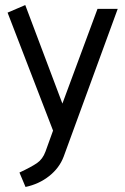

<svg xmlns="http://www.w3.org/2000/svg" viewBox="-20 -520 496 760"><path d="M57 163 81 220Q134 209 174.5 177Q215 145 232 100L446 -485H366L227 -110L80 -500L10 -470L190 -3L160 80Q149 110 126.5 125.5Q104 141 57 163Z"/></svg>

Font: Catamaran
Style: Regular
Weight: 400
Designer: Pria Ravichandran
Version: Version 1.000;PS 001.000;hotconv 1.0.70;makeotf.lib2.5.58329